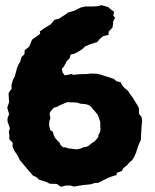

<svg xmlns="http://www.w3.org/2000/svg" viewBox="-20 -698 595 739"><path d="M214 21 199 10 171 9 160 3 129 -7 121 -16 107 -22 95 -36 87 -45 74 -61 68 -68 56 -82 50 -95 42 -108 35 -118 28 -135 29 -148 16 -162V-178L14 -190L18 -205L9 -230V-243L15 -258L8 -284L15 -305L14 -321L13 -340L25 -357L24 -370L30 -391L37 -404L42 -423L46 -438L52 -451L58 -461L63 -479L74 -489L75 -505L92 -518L97 -529L103 -545L114 -553L135 -568L133 -577L147 -587L163 -597L175 -604L190 -622L207 -626L219 -634L235 -644L242 -650L267 -657L280 -664L291 -669L308 -673H324H333L355 -674L371 -678L396 -671L406 -662L419 -653L417 -643L416 -639L423 -629L416 -618L415 -605L413 -592L398 -576V-564L377 -559L365 -549L354 -536L348 -534L328 -528L307 -519L297 -509L281 -499L266 -491L252 -488L248 -474L237 -463L226 -442L218 -433L221 -419L229 -408L256 -413L262 -410L283 -412L302 -413H313L331 -415L353 -414L370 -410L385 -405L399 -401L418 -394L429 -385L444 -382L452 -367L459 -360L473 -348L479 -338L489 -325L497 -312L509 -293L515 -281V-260L525 -247L527 -232L525 -213L524 -193L523 -180L522 -159L512 -137L507 -121L504 -111L496 -93L488 -81L478 -73L470 -63L455 -51L449 -40L430 -33L428 -24L414 -20L397 -14L379 -5L357 6H345L331 11L314 13L302 14L264 20L252 16H234ZM275 -123 293 -127 303 -132 313 -133 323 -138 332 -146 343 -153 349 -159 358 -170 359 -179 365 -189 367 -202 366 -211V-228L362 -240L359 -249L355 -258L343 -272L335 -281L331 -287L322 -293L311 -297L299 -298L289 -299L277 -303L267 -304H254L241 -305L231 -302L221 -297L212 -294L200 -287L189 -284L180 -276L172 -265L171 -258L174 -243L170 -232L169 -216L173 -198L183 -191L187 -178L192 -167L205 -153L210 -148L212 -141L223 -131H231L243 -127L259 -125Z"/></svg>

Font: Winky Rough
Style: Bold
Weight: 700
Designer: Simon Atzbach
Foundry: typofactur
Version: Version 1.206; ttfautohint (v1.8.4.7-5d5b)